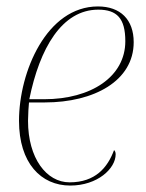

<svg xmlns="http://www.w3.org/2000/svg" viewBox="-20 -566 454 596"><path d="M198 10C283 10 339 -43 339 -87C339 -93 337 -98 334 -100C314 -46 276 0 196 0C124 0 67 -75 67 -191C67 -208 69 -241 70 -248H119C272 -248 395 -315 395 -435C395 -505 354 -546 284 -546C125 -546 39 -343 39 -191C39 -60 107 10 198 10ZM117 -258H71C103 -416 172 -536 285 -536C343 -536 369 -509 369 -438C369 -328 263 -258 117 -258Z"/></svg>

Font: Noto Serif Display Thin
Style: Italic
Weight: 100
Italic angle: -12°
Designer: Monotype Design Team
Foundry: Monotype Imaging Inc.
Version: Version 2.009